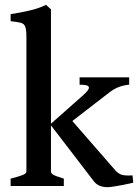

<svg xmlns="http://www.w3.org/2000/svg" viewBox="-20 -777 577 802"><path d="M429.7 4.9Q390.1 4.9 371.1 -21L192.9 -253.4V-60.5Q192.9 -53.2 201.7 -47.6Q210.4 -42 246.6 -30.8V0H24.4V-30.8Q56.6 -39.1 73.5 -45.4Q90.3 -51.8 90.3 -60.5V-623Q90.3 -653.3 85.4 -665.8Q80.6 -678.2 66.7 -681.9Q52.7 -685.5 24.4 -688.5V-717.8Q67.4 -724.6 105 -733.4Q142.6 -742.2 172.4 -756.8L192.9 -737.8V-260.3L328.6 -380.4Q350.1 -399.9 351.3 -408.9Q352.5 -418 341.1 -420.7Q329.6 -423.3 312.5 -423.3V-454.1H519.5V-423.3Q498 -421.4 477.8 -414.1Q457.5 -406.7 436.5 -390.6L282.2 -271.5L460.9 -66.4Q474.6 -50.8 490 -46.6Q505.4 -42.5 533.7 -44.4L536.6 -13.7Q517.6 -9.3 495.4 -4.9Q473.1 -0.5 454.8 2.2Q436.5 4.9 429.7 4.9Z"/></svg>

Font: David Libre Medium
Style: Regular
Weight: 500
Designer: Ismar David, J. Victor Gaultney, Annie Olsen and Meir Sadan
Foundry: Monotype Imaging Inc. & SIL International
Version: Version 1.100; ttfautohint (v1.8.4.7-5d5b)